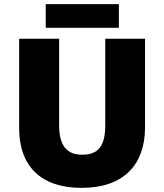

<svg xmlns="http://www.w3.org/2000/svg" viewBox="-20 -953 797 932"><path d="M557 -933H202V-818H557ZM684 -335V-765H491V-347C491 -245 458 -202 379 -202C305 -202 267 -245 267 -346V-765H73V-331C73 -146 179 -41 376 -41C582 -41 684 -155 684 -335Z"/></svg>

Font: Noto Sans Tamil UI Black
Style: Regular
Weight: 900
Designer: Jelle Bosma - Monotype Design Team
Foundry: Monotype Imaging Inc.
Version: Version 2.004